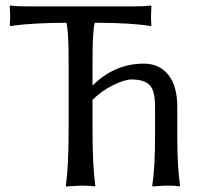

<svg xmlns="http://www.w3.org/2000/svg" viewBox="-20 -668 744 691"><path d="M227 -445Q227 -559 219 -586Q159 -586 108.5 -583Q58 -580 38 -577L17 -574L15 -578Q18 -601 15 -645L17 -648Q41 -645 77 -645H463Q499 -645 523 -648L525 -645Q522 -601 525 -578L523 -574Q455 -586 321 -586Q313 -559 313 -445V-360Q392 -439 498 -439Q553 -439 585.5 -399Q618 -359 618 -284V-180Q618 -67 628 0L626 3Q612 0 578 0L529 3L528 0Q538 -63 538 -180V-285Q538 -343 518 -362.5Q498 -382 453 -382Q429 -382 388 -362Q347 -342 313 -309V-200Q313 -71 323 0L321 3Q304 0 270 0L218 3L217 0Q227 -68 227 -200Z"/></svg>

Font: Libertinus Sans
Style: Regular
Weight: 400
Designer: Philipp H. Poll
Foundry: Khaled Hosny
Version: Version 6.1